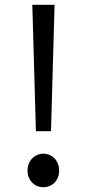

<svg xmlns="http://www.w3.org/2000/svg" viewBox="-20 -769 363 802"><path d="M130 -221H193L208 -749H115ZM161 13C198 13 227 -15 227 -56C227 -98 198 -127 161 -127C125 -127 95 -98 95 -56C95 -15 125 13 161 13Z"/></svg>

Font: DAIFUKU Sans JP
Style: Regular
Weight: 400
Designer: Original font ‘Source Han Sans JP’ : Ryoko NISHIZUKA  (kana, bopomofo & ideographs); Paul D. Hunt (Latin, Greek & Cyrill
Foundry: Daifuku
Version: Version 1.001